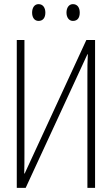

<svg xmlns="http://www.w3.org/2000/svg" viewBox="-20 -907 540 927"><path d="M332 -806C355 -806 365 -822 365 -846C365 -870 354 -887 332 -887C313 -887 301 -870 301 -846C301 -823 313 -806 332 -806ZM166 -806C188 -806 199 -822 199 -846C199 -869 188 -887 166 -887C146 -887 135 -869 135 -846C135 -823 146 -806 166 -806ZM61 0H104L402 -645H404C402 -606 402 -581 402 -540V0H439V-714H397L99 -69H97C98 -111 98 -132 98 -165V-714H61Z"/></svg>

Font: Noto Sans Mono ExtraCondensed ExtraLight
Style: Regular
Weight: 200
Width: 2
Designer: Monotype Design Team
Foundry: Monotype Imaging Inc.
Version: Version 2.014